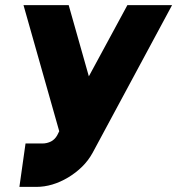

<svg xmlns="http://www.w3.org/2000/svg" viewBox="-20 -520 694 752"><path d="M72 -500 212 -6 204 10Q195 26 180 34Q164 42 146 42H80L56 212H122Q185 212 247 175Q277 157 301.5 133Q326 109 343 78L654 -500H479L328 -221L249 -500Z"/></svg>

Font: Unageo
Style: Black-Italic
Weight: 900
Designer: Richard Sepsi
Foundry: Richard Sepsi
Version: Version 2.000